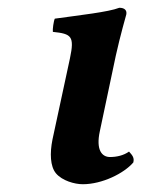

<svg xmlns="http://www.w3.org/2000/svg" viewBox="-20 -464 364 494"><path d="M237 -127 278 -321C289 -371 305 -427 305 -427C307 -438 300 -444 287 -444C259 -433 185 -425 121 -416C118 -410 115 -388 116 -382C164 -377 172 -371 160 -314L115 -105C108 -70 109 -36 124 -18C140 1 172 10 193 10C243 10 299 -18 323 -46C326 -58 321 -64 312 -74C298 -64 280 -60 263 -60C243 -60 226 -77 237 -127Z"/></svg>

Font: Libertinus Serif
Style: Bold Italic
Weight: 700
Italic angle: -12°
Designer: Philipp H. Poll, Khaled Hosny
Foundry: Caleb Maclennan
Version: Version 7.050;RELEASE